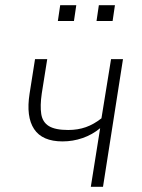

<svg xmlns="http://www.w3.org/2000/svg" viewBox="-20 -720 549 740"><path d="M330 0 366 -226Q336 -201 298.5 -188Q261 -175 221 -175Q143 -175 111.5 -222.5Q80 -270 94 -359L115 -492H162L141 -360Q134 -312 139 -280.5Q144 -249 168.5 -234Q193 -219 243 -219Q280 -219 311 -230Q342 -241 371 -264L408 -492H454L377 0ZM352 -639 361 -700H423L414 -639ZM203 -639 212 -700H274L265 -639Z"/></svg>

Font: Nunito Sans 7pt Condensed ExtraLight
Style: Italic
Weight: 250
Width: 3
Italic angle: -9°
Designer: Vernon Adams
Foundry: Vernon Adams
Version: Version 3.101;gftools[0.9.27]